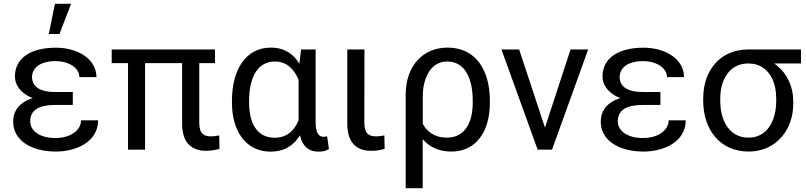

<svg xmlns="http://www.w3.org/2000/svg" viewBox="-20 -789 4249 1012"><path d="M104 -249.5C68.4 -226.1 49.3 -191.9 49.3 -147.5C49.3 -49.3 144.5 9.8 274.4 9.8C382.3 9.8 497.1 -41.5 497.1 -154.8H407.2C407.2 -105 355 -61.5 272 -61.5C187.5 -61.5 139.2 -100.6 139.2 -149.4C139.2 -209.5 186.5 -235.8 269 -235.8H363.8V-304.2H269C184.6 -304.2 148.9 -336.4 148.9 -383.3C148.9 -426.8 186 -466.8 272.5 -466.8C342.8 -466.8 398.4 -431.2 398.4 -382.3H488.3C488.3 -478 390.1 -537.6 274.4 -537.6C144 -537.6 58.6 -483.9 58.6 -385.7C58.6 -350.1 78.1 -316.4 112.8 -292.5C124.5 -284.2 137.7 -277.3 152.8 -272C133.8 -266.1 117.7 -258.8 104 -249.5ZM237.3 -609.9H293.5L354.5 -769H269.5Z M1113.3 -528.3H568.8V-456.1H654.8V0H744.6V-456.1H939.9V-137.7C939.9 -31.7 994.1 5.9 1066.4 5.9C1095.2 5.9 1120.1 0.5 1136.7 -4.4L1135.7 -75.2C1125.5 -73.2 1107.9 -70.3 1091.8 -70.3C1058.1 -70.3 1030.3 -81.5 1030.3 -140.6V-456.1H1113.3Z M1566.9 -528.3 1558.1 -453.1C1554.7 -459 1550.8 -464.4 1546.9 -469.7C1514.6 -513.2 1469.2 -538.1 1407.7 -538.1C1276.4 -538.1 1202.6 -423.3 1202.6 -257.8V-247.6C1202.6 -96.2 1276.9 10.3 1406.7 10.3C1468.8 10.3 1516.1 -14.6 1547.9 -57.1C1552.2 -63 1556.6 -69.3 1561 -75.7C1563 -67.4 1565.4 -60.1 1567.9 -52.7C1585 -8.8 1615.2 10.3 1658.7 10.3C1678.2 10.3 1695.8 8.3 1713.9 -3.9L1704.1 -70.8C1698.7 -69.3 1693.4 -67.9 1685.5 -67.9C1662.1 -67.9 1643.6 -84 1643.6 -146V-528.3ZM1293 -257.8C1293 -371.1 1332 -464.8 1428.7 -464.8C1492.7 -464.8 1529.8 -423.8 1553.2 -370.1C1553.2 -369.6 1553.2 -368.7 1553.7 -368.2V-154.3C1547.4 -139.2 1540 -126 1530.8 -113.8C1507.3 -82.5 1474.6 -63 1427.7 -63C1332 -63 1293 -143.6 1293 -247.6Z M1810.5 -528.3V-137.7C1810.5 -31.7 1864.3 5.9 1936.5 5.9C1965.3 5.9 1990.2 1 2007.3 -4.4L2005.9 -75.2C1995.6 -73.2 1978 -70.3 1961.9 -70.3C1928.7 -70.3 1900.4 -81.5 1900.4 -140.6L1900.9 -528.3Z M2118.2 203.1H2208V-56.2C2209 -54.7 2210 -53.7 2210.9 -52.7C2245.1 -12.7 2294.9 9.8 2359.4 9.8C2489.7 9.8 2562 -95.7 2562 -247.6V-257.8C2562 -423.3 2484.9 -538.1 2338.9 -538.1C2214.4 -538.1 2118.2 -448.2 2118.2 -287.6ZM2208.5 -136.7V-282.7C2208.5 -367.2 2244.1 -464.8 2336.9 -464.8C2433.6 -464.8 2471.7 -371.1 2471.7 -257.8V-247.6C2471.7 -143.6 2430.7 -63.5 2335.4 -63.5C2290 -63.5 2257.3 -78.6 2233.4 -102.5C2223.1 -112.3 2214.8 -123.5 2208.5 -136.7Z M2716.3 -528.3H2623L2814 0H2889.6L3080.1 -528.3H2987.3L2852.5 -116.2Z M3201.2 -249.5C3165.5 -226.1 3146.5 -191.9 3146.5 -147.5C3146.5 -49.3 3241.7 9.8 3371.6 9.8C3479.5 9.8 3594.2 -41.5 3594.2 -154.8H3504.4C3504.4 -105 3452.1 -61.5 3369.1 -61.5C3284.7 -61.5 3236.3 -100.6 3236.3 -149.4C3236.3 -209.5 3283.7 -235.8 3366.2 -235.8H3460.9V-304.2H3366.2C3281.7 -304.2 3246.1 -336.4 3246.1 -383.3C3246.1 -426.8 3283.2 -466.8 3369.6 -466.8C3439.9 -466.8 3495.6 -431.2 3495.6 -382.3H3585.4C3585.4 -478 3487.3 -537.6 3371.6 -537.6C3241.2 -537.6 3155.8 -483.9 3155.8 -385.7C3155.8 -350.1 3175.3 -316.4 3210 -292.5C3221.7 -284.2 3234.9 -277.3 3250 -272C3231 -266.1 3214.8 -258.8 3201.2 -249.5Z M4201.7 -528.3H3924.3C3775.9 -528.3 3686.5 -418 3686.5 -270.5V-257.3C3686.5 -105 3776.4 9.8 3925.3 9.8C4072.3 9.8 4161.1 -106 4161.1 -242.2V-254.9C4161.1 -333.5 4128.4 -400.9 4074.2 -444.3L4061 -454.6H4201.7ZM3776.4 -270.5C3776.4 -367.7 3824.2 -454.6 3924.3 -454.6H3925.3C3941.4 -454.1 3956.5 -452.1 3969.7 -447.8C4039.1 -425.3 4071.3 -352.1 4071.3 -270.5V-257.3C4071.3 -152.8 4024.4 -63.5 3925.3 -63.5C3824.2 -63.5 3776.4 -152.8 3776.4 -257.3Z"/></svg>

Font: Bert Sans
Style: Regular
Weight: 400
Designer: Christian Robertson (Google), Cristiano Sobral
Foundry: Google, Cristiano Sobral
Version: Version 3.101